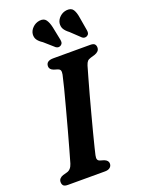

<svg xmlns="http://www.w3.org/2000/svg" viewBox="-171 -1007 805 1084"><g transform="rotate(-20 232.0 -465.0)"><path d="M245.5 -104.5Q241.5 -87 245.5 -78.5Q249.5 -70 261.5 -67L283 -60.5Q306 -51 306 -32.5Q306 -17.5 295 -8.8Q284 0 265.5 0H42.5Q22 0 15.2 -8Q8.5 -16 8.5 -28Q8 -40.5 15.8 -49Q23.5 -57.5 36 -61.5L60 -68Q85.5 -74.5 96 -108Q103 -132.5 116.8 -180.8Q130.5 -229 146.8 -289Q163 -349 179.2 -409.2Q195.5 -469.5 208.2 -519.2Q221 -569 226.5 -595.5Q229.5 -611 226.5 -619.8Q223.5 -628.5 210.5 -632.5L188 -639.5Q165 -648.5 165 -667.5Q165 -700 209 -700H430Q450.5 -700 457.2 -692.2Q464 -684.5 464 -672.5Q464 -659.5 456 -651.2Q448 -643 435 -638.5L409.5 -631Q395.5 -627 388.8 -619.8Q382 -612.5 376.5 -595.5Q369.5 -571.5 357.5 -529.2Q345.5 -487 331.2 -435Q317 -383 302.8 -329.2Q288.5 -275.5 276.2 -228.2Q264 -181 255.8 -147.8Q247.5 -114.5 245.5 -104.5ZM427.5 -865.5 441.5 -783.5Q443 -774 441.5 -766.5Q440 -759 432 -753.5Q424.5 -748.5 416 -749.2Q407.5 -750 401.5 -755L345 -808.5Q325 -823.5 316.2 -838.5Q307.5 -853.5 310 -874Q313.5 -894.5 331 -910.8Q348.5 -927 372.5 -929.5Q400.5 -932 411.8 -914Q423 -896 427.5 -865.5ZM266 -865.5 282.5 -784Q284 -775.5 283 -768Q282 -760.5 274.5 -754.5Q259.5 -743.5 243.5 -754L185 -805.5Q164 -819 154.2 -833.5Q144.5 -848 146.5 -868Q149 -888.5 165.8 -905.2Q182.5 -922 206.5 -926Q234.5 -930 247 -912.8Q259.5 -895.5 266 -865.5Z"/></g></svg>

Font: Fraunces 9pt Soft SemiBold
Style: Italic
Weight: 600
Italic angle: -16°
Version: Version 1.000;[b76b70a41]